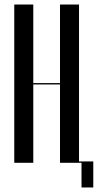

<svg xmlns="http://www.w3.org/2000/svg" viewBox="-20 -719 432 848"><path d="M127 -699V-352H245V-699H329V0H245V-346H127V0H43V-699ZM316 -6H392V109H340V0H316Z"/></svg>

Font: Moniqa SemBd Narrow Display
Style: Regular
Weight: 600
Width: 4
Designer: Rajesh Rajput
Foundry: Rajesh Rajput
Version: Version 1.000